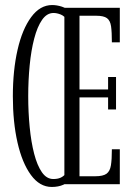

<svg xmlns="http://www.w3.org/2000/svg" viewBox="-20 -731 534 762"><path d="M185.5 11Q137.5 11 102.8 -36.5Q68 -84 49.5 -165.2Q31 -246.5 31 -349Q31 -452 49.8 -533.8Q68.5 -615.5 103.8 -663.2Q139 -711 187 -711Q205.5 -711 225.8 -704.5Q246 -698 258 -683L246 -651Q236 -667.5 220.8 -673.5Q205.5 -679.5 192.5 -679.5Q166 -679.5 147 -652.2Q128 -625 115.8 -578Q103.5 -531 97.8 -471.8Q92 -412.5 92 -349Q92 -285.5 97.8 -226.5Q103.5 -167.5 115.5 -121Q127.5 -74.5 146.2 -47.5Q165 -20.5 191.5 -20.5Q208.5 -20.5 219.8 -25.5Q231 -30.5 238 -38.8Q245 -47 248.5 -56.5L264.5 -24.5Q251.5 -6.5 231.5 2.2Q211.5 11 185.5 11ZM235.5 0V-700H455.5V-563H424Q424 -603.5 420.8 -626.5Q417.5 -649.5 404.5 -659Q391.5 -668.5 362 -668.5H295.5V-376H409V-425.5H440.5V-296.5H409V-344.5H295.5V-31.5H358Q389 -31.5 402.8 -41.5Q416.5 -51.5 420.2 -74.8Q424 -98 424 -138.5H455.5V0Z"/></svg>

Font: Imbue Light
Style: Regular
Weight: 300
Designer: Tyler Finck
Foundry: Etcetera Type Company
Version: Version 1.102